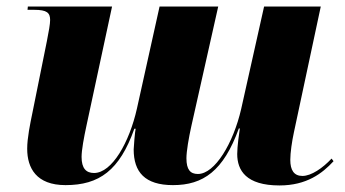

<svg xmlns="http://www.w3.org/2000/svg" viewBox="-20 -556 1053 586"><path d="M833 10C916 10 964 -27 998 -64L992 -72C965 -43 930 -19 903 -19C877 -19 866 -37 866 -68C866 -90 871 -124 877 -152L959 -536H786L716 -223C692 -119 636 -25 584 -25C561 -25 549 -38 549 -73C549 -94 556 -135 564 -171L646 -536H467L398 -225C375 -122 322 -28 267 -28C243 -28 229 -42 229 -77C229 -98 236 -136 244 -173L322 -536H65L64 -526H85C123 -526 133 -517 133 -495C133 -483 129 -460 123 -430L79 -212C72 -178 63 -135 63 -102C63 -43 91 9 180 9C283 9 345 -36 390 -163H394C392 -156 388 -106 388 -100C388 -31 422 9 508 9C600 9 662 -34 709 -164H712C710 -151 704 -109 704 -86C704 -36 731 10 833 10Z"/></svg>

Font: Noto Serif Display ExtraBold
Style: Italic
Weight: 800
Italic angle: -12°
Designer: Monotype Design Team
Foundry: Monotype Imaging Inc.
Version: Version 2.009